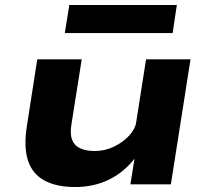

<svg xmlns="http://www.w3.org/2000/svg" viewBox="-20 -742 840 773"><path d="M283 11Q207 11 158.5 -15.5Q110 -42 92.5 -96.5Q75 -151 88 -233L130 -503H309L268 -244Q261 -204 270 -180Q279 -156 302.5 -145Q326 -134 361 -134Q402 -134 438.5 -151.5Q475 -169 499.5 -195.5Q524 -222 528 -248L568 -503H747L668 0H505L522 -106H524Q478 -47 417 -18Q356 11 283 11ZM241 -609 259 -722H692L675 -609Z"/></svg>

Font: Nunito Sans 7pt Expanded ExtraBold
Style: Italic
Weight: 800
Width: 7
Italic angle: -9°
Designer: Vernon Adams
Foundry: Vernon Adams
Version: Version 3.101;gftools[0.9.27]